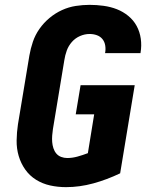

<svg xmlns="http://www.w3.org/2000/svg" viewBox="-20 -763 640 791"><path d="M252 8Q218 8 186.5 1Q155 -6 128.5 -22.5Q102 -39 84 -64.5Q66 -90 57 -120.5Q48 -151 48.5 -184.5Q49 -218 54 -251L101 -534Q106 -563 115.5 -591Q125 -619 142.5 -644Q160 -669 184 -689Q208 -709 235.5 -721.5Q263 -734 292 -738.5Q321 -743 349 -743Q378 -743 407 -739Q436 -735 461.5 -725Q487 -715 508.5 -697.5Q530 -680 543 -656Q556 -632 560 -603.5Q564 -575 559 -546Q559 -546 559 -545Q559 -544 559 -544H413Q413 -544 413 -544.5Q413 -545 413 -545Q416 -560 413.5 -575.5Q411 -591 402 -602Q393 -613 379 -618Q365 -623 349 -623Q329 -623 309.5 -614.5Q290 -606 276 -590Q262 -574 255 -554.5Q248 -535 245 -515L198 -231Q196 -218 195 -204.5Q194 -191 195 -178Q196 -165 200 -152.5Q204 -140 212 -130.5Q220 -121 232 -116.5Q244 -112 257 -112Q278 -112 299.5 -118Q321 -124 342 -132L368 -292H292L312 -412H535L475 -49Q421 -23 364.5 -7.5Q308 8 252 8Z"/></svg>

Font: Iosevka SS04 Heavy Extended
Style: Italic
Weight: 900
Width: 7
Italic angle: -9°
Monospace: yes
Designer: Belleve Invis
Foundry: Belleve Invis
Version: Version 19.0.0; ttfautohint (v1.8.4)